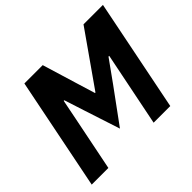

<svg xmlns="http://www.w3.org/2000/svg" viewBox="-156 -912 1125 1125"><g transform="rotate(-45 406.5 -349.0)"><path d="M535 0 601 -327 628 -461H622L526 -327L371 -115L297 -342L258 -463H253L229 -342L160 0H22L162 -698H314L378 -487L415 -366H419L504 -487L652 -698H813L673 0Z"/></g></svg>

Font: IBM Plex Sans
Style: Bold Italic
Weight: 700
Italic angle: -11.31°
Designer: Mike Abbink, Paul van der Laan, Pieter van Rosmalen
Foundry: Bold Monday
Version: Version 3.201